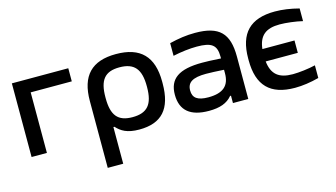

<svg xmlns="http://www.w3.org/2000/svg" viewBox="-81 -785 2200 1259"><g transform="rotate(-15 1018.5 -155.5)"><path d="M53 0H157V-411H436V-500H53Z M1008 -244V-256C1008 -427 927 -509 761 -509C597 -509 517 -427 517 -256V198H622V-51H629C661 -16 700 9 783 9C934 9 1008 -70 1008 -244ZM622 -247V-253C622 -370 662 -419 761 -419C861 -419 903 -370 903 -253V-247C903 -130 861 -81 761 -81C662 -81 622 -130 622 -247Z M1298 -509C1239 -509 1186 -501 1124 -486V-400C1180 -412 1237 -419 1286 -419C1386 -419 1420 -395 1420 -315V-303C1359 -307 1317 -308 1293 -308C1134 -308 1066 -259 1066 -151C1066 -43 1131 9 1256 9C1330 9 1380 -9 1414 -50H1420V0H1524V-288C1524 -446 1462 -509 1298 -509ZM1170 -152C1170 -207 1208 -231 1299 -231C1326 -231 1373 -229 1420 -226V-202C1420 -119 1376 -78 1275 -78C1202 -78 1170 -101 1170 -152Z M1592 -256V-244C1592 -72 1673 9 1840 9C1891 9 1946 1 2003 -14V-100C1958 -89 1891 -81 1849 -81C1755 -81 1708 -118 1698 -208H1916V-292H1698C1708 -382 1755 -419 1849 -419C1891 -419 1958 -411 2003 -400V-486C1946 -501 1891 -509 1840 -509C1673 -509 1592 -428 1592 -256Z"/></g></svg>

Font: LT Wave Text Medium
Style: Regular
Weight: 500
Designer: Daniel Lyons
Version: Version 2.5 (Glyphs App)